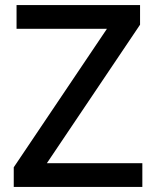

<svg xmlns="http://www.w3.org/2000/svg" viewBox="-20 -734 614 754"><path d="M539 0V-93H164L530 -637V-714H45V-621H400L34 -77V0Z"/></svg>

Font: Noto Sans Devanagari UI Medium
Style: Regular
Weight: 500
Designer: Jelle Bosma - Monotype Design Team
Foundry: Monotype Imaging Inc.
Version: Version 2.004